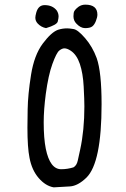

<svg xmlns="http://www.w3.org/2000/svg" viewBox="-20 -810 540 826"><path d="M211 -4Q176 -10 146.5 -44Q117 -78 107 -131Q98 -175 98 -261Q98 -276 99 -339.5Q100 -403 113.5 -488Q127 -573 164 -622.5Q201 -672 230 -682Q249 -688 269 -688Q278 -688 296.5 -685Q315 -682 346.5 -645.5Q378 -609 396 -560Q417 -500 417 -362Q417 -110 352 -46Q315 -10 280.5 -8Q246 -6 211 -4ZM243 -82Q270 -82 296 -90Q310 -98 314.5 -119Q319 -140 325 -167Q343 -250 343 -352Q343 -380 340 -437.5Q337 -495 323.5 -535Q310 -575 284 -592Q269 -602 257 -602Q247 -602 235 -592.5Q223 -583 205.5 -535Q188 -487 177 -406Q168 -337 168 -284Q168 -215 177 -170Q195 -82 243 -82ZM178 -689Q157 -693 142 -709Q132 -720 132 -734Q132 -741 136 -756Q145 -788 172 -788Q206 -788 224 -765Q232 -753 232 -739Q232 -732 228.5 -717.5Q225 -703 178 -689ZM346 -689Q327 -689 309 -708Q296 -721 296 -740Q296 -742 297 -754Q298 -766 318 -781Q331 -790 347 -790Q399 -790 399 -747Q399 -736 392.5 -719.5Q386 -703 376.5 -696Q367 -689 346 -689Z"/></svg>

Font: Xiaolai SC
Style: Regular
Weight: 400
Designer: Nozomi Seto 瀬戸のぞみ
Version: Version 3.11;December 4, 2020;FontCreator 13.0.0.2613 64-bit